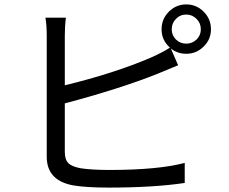

<svg xmlns="http://www.w3.org/2000/svg" viewBox="-20 -830 1040 871"><path d="M872 -651Q891 -670 891 -697Q891 -725 872 -744Q852 -764 825 -764Q797 -764 778 -744Q759 -725 759 -697Q759 -670 778 -651Q797 -632 825 -632Q852 -632 872 -651ZM274 -443Q500 -498 665 -569Q721 -594 751 -614Q713 -647 713 -697Q713 -744 746 -777Q779 -810 825 -810Q871 -810 904 -777Q937 -744 937 -697Q937 -651 904 -619Q871 -586 825 -586Q785 -586 755 -610L788 -534Q715 -503 694 -495Q526 -428 274 -361V-141Q274 -105 291 -89Q305 -75 344 -67Q394 -59 476 -59Q697 -59 818 -91V0Q677 21 472 21Q371 21 312 11Q192 -11 192 -119V-669Q192 -716 186 -750H279Q274 -712 274 -669Z"/></svg>

Font: Source Han Sans K Regular
Style: Regular
Weight: 400
Designer: Ryoko NISHIZUKA  (kana & ideographs); Paul D. Hunt (Latin, Greek & Cyrillic); Wenlong ZHANG  (bopomofo); Sandoll Communi
Foundry: Adobe Systems Incorporated
Version: Version 1.00 July 18, 2014, initial release